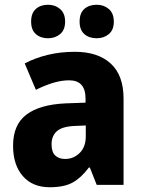

<svg xmlns="http://www.w3.org/2000/svg" viewBox="-20 -778 603 808"><path d="M295 -560Q392 -560 446 -510.5Q500 -461 500 -363V0H387L358 -73H354Q322 -30 286 -10Q250 10 189 10Q117 10 76 -37Q35 -84 35 -165Q35 -253 91 -295.5Q147 -338 256 -343L340 -346V-363Q340 -440 271 -440Q239 -440 204 -429.5Q169 -419 131 -400L84 -511Q127 -534 180.5 -547Q234 -560 295 -560ZM296 -248Q242 -246 219.5 -226Q197 -206 197 -171Q197 -138 212.5 -123.5Q228 -109 254 -109Q290 -109 315.5 -134.5Q341 -160 341 -204V-250ZM111 -687Q111 -723 131 -740.5Q151 -758 182 -758Q212 -758 233 -740Q254 -722 254 -687Q254 -652 233 -634.5Q212 -617 182 -617Q151 -617 131 -634.5Q111 -652 111 -687ZM315 -687Q315 -723 335 -740.5Q355 -758 387 -758Q417 -758 438 -740Q459 -722 459 -687Q459 -652 438 -634.5Q417 -617 387 -617Q355 -617 335 -634.5Q315 -652 315 -687Z"/></svg>

Font: Noto Sans Devanagari UI SemiCondensed ExtraBold
Style: Regular
Weight: 800
Width: 4
Designer: Jelle Bosma - Monotype Design Team
Foundry: Monotype Imaging Inc.
Version: Version 2.004; ttfautohint (v1.8.4.7-5d5b)